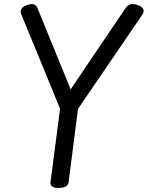

<svg xmlns="http://www.w3.org/2000/svg" viewBox="-20 -909 726 943"><path d="M268 14Q225 14 228 -14L275 -375L84 -840Q78 -855 86 -866.5Q94 -878 116 -885Q136 -891 147 -887.5Q158 -884 165 -867L327 -470L595 -867Q607 -884 620 -887.5Q633 -891 654 -885Q676 -878 683 -865.5Q690 -853 679 -837L363 -374L317 -14Q313 14 268 14Z"/></svg>

Font: Playwrite GB S
Style: Italic
Weight: 400
Italic angle: -7°
Designer: Veronika Burian, José Scaglione
Foundry: TypeTogether
Version: Version 1.000